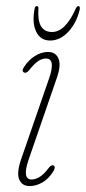

<svg xmlns="http://www.w3.org/2000/svg" viewBox="-20 -603 282 630"><path d="M84 -14Q95 -14 109 -21.8Q123 -29.5 139 -51Q148.5 -64 156.5 -59.5Q160 -57.5 159.2 -51.5Q158.5 -45.5 154.5 -40Q139 -15.5 118.5 -4Q98 7.5 77.5 7.5Q52 7.5 43 -14.2Q34 -36 49 -79.5L141 -345.5Q152 -376.5 149.8 -393.8Q147.5 -411 131 -411Q118 -411 105.2 -402.5Q92.5 -394 75 -372Q66 -361 58 -365.5Q50 -371 59.5 -384Q74 -406.5 95 -419.5Q116 -432.5 137.5 -432.5Q163 -432.5 172 -410.5Q181 -388.5 166.5 -347.5L74 -79.5Q51.5 -14 84 -14ZM150.7 -498Q194.4 -498 228.5 -574.5Q232.1 -583 237 -583Q243.8 -583 241.4 -571Q230.9 -527 204 -498.5Q177 -470 144.6 -470Q112.2 -470 98.5 -499.5Q84.7 -529 93.6 -574.5Q95.2 -583 100.9 -583Q106.6 -583 106.1 -574.5Q100.5 -498 150.7 -498Z"/></svg>

Font: Fraunces144ptSuperSoftThinItalic
Style: Italic
Weight: 100
Italic angle: -16°
Version: Version 1.000;[0bf87f6ff]